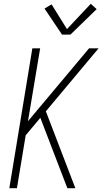

<svg xmlns="http://www.w3.org/2000/svg" viewBox="-20 -989 540 1009"><path d="M29 0 150 -735H191L127 -352L448 -735H498L221 -404L376 0H334L213 -315L192 -370L115 -278L69 0ZM306 -807 214 -944 251 -966 332 -836 457 -969 488 -941 350 -807Z"/></svg>

Font: Iosevka SS04 Extralight
Style: Italic
Weight: 200
Italic angle: -9°
Monospace: yes
Designer: Belleve Invis
Foundry: Belleve Invis
Version: Version 19.0.0; ttfautohint (v1.8.4)